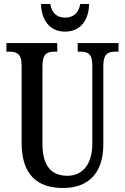

<svg xmlns="http://www.w3.org/2000/svg" viewBox="-20 -929 624 959"><path d="M305 -771C386 -771 424 -834 425 -909H381C372 -861 344 -841 305 -841C267 -841 239 -861 231 -909H185C186 -834 225 -771 305 -771ZM295 10C430 10 496 -74 496 -207V-600C496 -662 522 -671 558 -671H572V-714H368V-671H380C417 -671 441 -662 441 -604V-209C441 -117 398 -51 317 -51C242 -51 192 -94 192 -210V-600C192 -662 217 -671 254 -671H266V-714H12V-671H26C61 -671 88 -662 88 -604V-216C88 -53 169 10 295 10Z"/></svg>

Font: Noto Serif Devanagari ExtraCondensed Medium
Style: Regular
Weight: 500
Width: 2
Designer: Universal Thirst, Indian Type Foundry and the Monotype Design Team
Foundry: Monotype Imaging Inc.
Version: Version 2.004